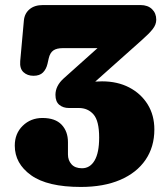

<svg xmlns="http://www.w3.org/2000/svg" viewBox="-20 -720 658 760"><path d="M591 -207.5Q591 -138.5 556 -87.2Q521 -36 455.8 -8Q390.5 20 300 20Q168 20 103.2 -26.2Q38.5 -72.5 38.5 -143.5Q38.5 -191.5 70 -222.2Q101.5 -253 148 -253Q198.5 -253 223.8 -226.5Q249 -200 249 -157V-108.5Q249 -85.5 263 -69.8Q277 -54 304.5 -54Q336.5 -54 354.5 -84.8Q372.5 -115.5 372.5 -175.5Q372.5 -241.5 350.2 -267Q328 -292.5 292 -292.5H252.5Q230 -292.5 214.8 -305Q199.5 -317.5 199.5 -344.5Q199.5 -380.5 232.5 -410L366 -529.5H229.5Q204 -529.5 191 -520.2Q178 -511 173 -489.5L168 -467.5Q163 -446 150 -433Q137 -420 112.5 -420Q88.5 -420 73 -434.2Q57.5 -448.5 60 -478L74.5 -638.5Q77 -666.5 96.8 -683.2Q116.5 -700 150 -700H536Q565 -700 581.8 -683.8Q598.5 -667.5 598.5 -642Q598.5 -622.5 584.2 -604.5Q570 -586.5 541 -561L357 -397Q369.5 -398 384 -398Q445 -398 491.5 -373.8Q538 -349.5 564.5 -306.8Q591 -264 591 -207.5Z"/></svg>

Font: Fraunces 9pt SuperSoft Black
Style: Regular
Weight: 900
Version: Version 1.000;[b76b70a41]